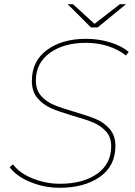

<svg xmlns="http://www.w3.org/2000/svg" viewBox="-20 -887 641 910"><path d="M26 -95 42 -108Q70 -68 133 -42Q196 -16 264 -16Q373 -16 440 -63Q507 -110 507 -194Q507 -237 482.5 -264Q458 -291 422.5 -306Q387 -321 326 -338Q262 -357 223.5 -373.5Q185 -390 158 -421.5Q131 -453 131 -503Q131 -598 203 -650.5Q275 -703 388 -703Q446 -703 500 -687Q554 -671 590 -641L577 -624Q540 -653 491.5 -668.5Q443 -684 388 -684Q282 -684 216 -636Q150 -588 150 -505Q150 -461 174.5 -433Q199 -405 235 -390Q271 -375 333 -357Q398 -338 436 -322Q474 -306 500.5 -275Q527 -244 527 -195Q527 -100 453 -48.5Q379 3 263 3Q189 3 122 -25Q55 -53 26 -95ZM577 -867 443 -757H411L301 -867H326L428 -774L548 -867Z"/></svg>

Font: Montserrat Alternates Thin
Style: Italic
Weight: 250
Italic angle: -11.3°
Designer: Julieta Ulanovsky
Foundry: Julieta Ulanovsky
Version: Version 7.200